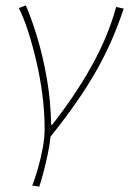

<svg xmlns="http://www.w3.org/2000/svg" viewBox="-20 -510 480 714"><path d="M100 180Q111 152 121.5 115Q132 78 139 40Q146 2 146 -30Q146 -93 137.5 -158.5Q129 -224 114.5 -285Q100 -346 83.5 -396.5Q67 -447 50 -480L76 -490Q97 -442 118.5 -371Q140 -300 154.5 -216Q169 -132 170 -46H174Q261 -157 321.5 -266Q382 -375 412 -484L440 -478Q421 -420 396 -362.5Q371 -305 338.5 -247.5Q306 -190 263.5 -129Q221 -68 168 -2Q165 27 158 61Q151 95 142.5 127.5Q134 160 126 184Z"/></svg>

Font: Source Sans 3 ExtraLight
Style: Italic
Weight: 250
Italic angle: -11°
Designer: Paul D. Hunt
Foundry: Adobe
Version: Version 3.046;hotconv 1.0.118;makeotfexe 2.5.65603